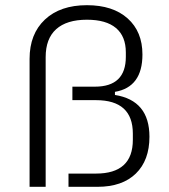

<svg xmlns="http://www.w3.org/2000/svg" viewBox="-20 -720 653 740"><path d="M94 -493Q94 -589 153 -644.5Q212 -700 315 -700Q415 -700 472 -649Q529 -598 529 -510Q529 -447 502.5 -411Q476 -375 423 -366V-354Q556 -333 556 -193Q556 -102 503.5 -51Q451 0 356 0H244V-51H350Q492 -51 492 -181V-205Q492 -334 350 -334H259V-386H346Q465 -386 465 -501V-518Q465 -580 427 -612Q389 -644 315 -644Q237 -644 196.5 -607.5Q156 -571 156 -500V0H94Z"/></svg>

Font: Mozilla Text ExtraLight
Style: Regular
Weight: 200
Designer: Studio DRAMA
Foundry: Studio DRAMA
Version: Version 1.000